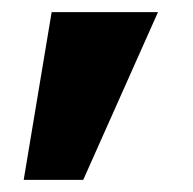

<svg xmlns="http://www.w3.org/2000/svg" viewBox="-20 -717 317 316"><path d="M65 -697H240L117 -421H19Z"/></svg>

Font: Hanken Grotesk Black
Style: Regular
Weight: 900
Designer: Alfredo Marco Pradil
Foundry: Hanken Design Co.
Version: Version 3.014